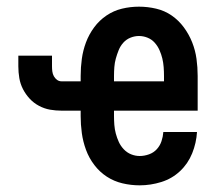

<svg xmlns="http://www.w3.org/2000/svg" viewBox="-20 -548 665 576"><path d="M399 8Q373 8 347.5 2Q322 -4 300.5 -18Q279 -32 263 -53Q247 -74 238 -98.5Q229 -123 225.5 -148.5Q222 -174 222 -200V-216H165Q147 -216 130 -219Q113 -222 97 -230.5Q81 -239 69 -252Q57 -265 49 -280.5Q41 -296 38 -313.5Q35 -331 35 -349V-381H136V-349Q136 -341 137 -333.5Q138 -326 141.5 -319.5Q145 -313 151 -308.5Q157 -304 165 -304H222V-320Q222 -346 225.5 -371.5Q229 -397 238 -421Q247 -445 262.5 -466Q278 -487 299.5 -501.5Q321 -516 346 -522Q371 -528 397 -528Q423 -528 448.5 -522Q474 -516 495 -501.5Q516 -487 531.5 -466Q547 -445 556.5 -421Q566 -397 569.5 -371.5Q573 -346 573 -320V-216H322V-200Q322 -187 323 -173.5Q324 -160 327.5 -147Q331 -134 336.5 -122Q342 -110 351.5 -100Q361 -90 373.5 -85Q386 -80 399 -80Q413 -80 427 -85Q441 -90 450.5 -100.5Q460 -111 464.5 -124.5Q469 -138 470 -152H571Q569 -119 556.5 -88Q544 -57 520 -34.5Q496 -12 464 -2Q432 8 399 8ZM472 -304V-320Q472 -333 471 -346.5Q470 -360 467 -372.5Q464 -385 458.5 -397.5Q453 -410 444 -420Q435 -430 422.5 -435Q410 -440 397 -440Q384 -440 371.5 -435Q359 -430 350 -420Q341 -410 336 -397.5Q331 -385 327.5 -372.5Q324 -360 323 -346.5Q322 -333 322 -320V-304Z"/></svg>

Font: Zed Sans Semibold
Style: Regular
Weight: 600
Designer: Belleve Invis
Foundry: Belleve Invis
Version: Version 1.0.0; ttfautohint (v1.8.4)